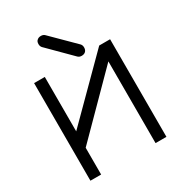

<svg xmlns="http://www.w3.org/2000/svg" viewBox="-177 -880 845 932"><g transform="rotate(-30 246.0 -414.5)"><path d="M175 -771Q183 -779 197 -779Q210 -779 218 -771L343 -647Q351 -639 351 -626Q351 -612 343 -604Q335 -596 321 -596Q308 -596 300 -604L175 -729Q167 -737 167 -750Q167 -764.5 175 -771ZM480 -50H419V-508L114 -200V-50H54V-597H114V-292L419 -597H480Z"/></g></svg>

Font: IBM 3270 Semi-Condensed
Style: Condensed
Weight: 400
Monospace: yes
Version: Version 2.3.1